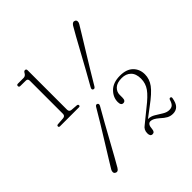

<svg xmlns="http://www.w3.org/2000/svg" viewBox="-193 -858 1022 1022"><g transform="rotate(-45 318.0 -347.0)"><path d="M70.5 -669.5Q61 -669.5 61 -678.5Q61 -687.5 70.5 -687.5H113.5Q128 -687.5 136.5 -704Q141 -712 148 -712Q157.5 -712 157.5 -700.5V-404.5Q157.5 -388.5 173.5 -387L211 -384Q219.5 -383 219.5 -375.5Q219.5 -368.5 211 -368.5H68.5Q60 -368.5 60 -376Q60 -383.5 69 -384L110 -387Q126.5 -388.5 126.5 -404.5V-653Q126.5 -669 112.5 -669ZM349 -390.5Q341.5 -377 332 -382.5Q323 -387.5 331.5 -401.5Q352 -437 376.5 -481.5Q401 -526 424.8 -569.5Q448.5 -613 467.5 -647.2Q486.5 -681.5 496.5 -698Q508.5 -717 523.5 -708.5Q530 -704.5 530.2 -696.5Q530.5 -688.5 525.5 -680.5Q517 -666 496.5 -632.8Q476 -599.5 449.8 -556.8Q423.5 -514 396.8 -470.2Q370 -426.5 349 -390.5ZM276.5 -304Q284 -317.5 293.5 -312Q303 -306.5 294.5 -292.5Q274.5 -258.5 250 -214.2Q225.5 -170 201.2 -126Q177 -82 157.5 -47Q138 -12 128.5 4Q116.5 24 101.5 14.5Q95 11 94.5 3Q94 -5 99 -13.5Q107.5 -28 128.5 -61.8Q149.5 -95.5 176.2 -138.8Q203 -182 229.8 -225.8Q256.5 -269.5 276.5 -304ZM370.5 -13.5Q370.5 -40 392 -54.5L464 -113Q513 -151 533 -179.2Q553 -207.5 553 -242.5Q553 -280 533.5 -299Q514 -318 482.5 -318Q446.5 -318 429 -301.5Q411.5 -285 411.5 -262.5V-241Q411.5 -217 394 -217Q377 -217 377 -242.5Q377 -278 405 -305.8Q433 -333.5 484.5 -333.5Q533.5 -333.5 558.8 -308.2Q584 -283 584 -244.5Q584 -209.5 561.8 -179Q539.5 -148.5 480 -105L426.5 -64.5H428Q448 -64.5 467.2 -52.8Q486.5 -41 505 -29.5Q523.5 -18 541.5 -18Q559 -18 567.8 -27Q576.5 -36 582 -55Q585 -62.5 591.5 -61.5Q599 -60.5 598 -51.5Q592.5 -18 578.2 -4Q564 10 541.5 10Q523 10 508 2Q493 -6 473 -24.5Q446.5 -47.5 428.5 -47.5Q407 -47.5 405 -12.5Q403.5 10 387.5 10Q370.5 10 370.5 -13.5Z"/></g></svg>

Font: Fraunces 72pt S050 Thin
Style: Regular
Weight: 100
Version: Version 1.000; ttfautohint (v1.8.3)